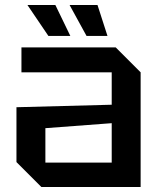

<svg xmlns="http://www.w3.org/2000/svg" viewBox="-20 -750 640 770"><path d="M46 -100V-320L428 -330V-460H66V-560H444L544 -460V0H146ZM162 -236V-98H428V-256ZM371 -730 411 -606H327L259 -730ZM202 -730 262 -606H174L90 -730Z"/></svg>

Font: Tektur Medium
Style: Regular
Weight: 500
Designer: Adam Jagosz
Foundry: Adam Jagosz
Version: Version 1.005;gftools[0.9.30]